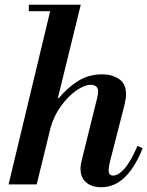

<svg xmlns="http://www.w3.org/2000/svg" viewBox="-20 -774 619 806"><path d="M16 0 197 -754H319L134 0ZM405 12Q365 12 341.5 -8.5Q318 -29 318 -66Q318 -75 319.5 -82.5Q321 -90 322 -97L387 -359Q389 -366 390.5 -375Q392 -384 392 -390Q392 -404 383.5 -411Q375 -418 361 -418Q335 -418 301 -394.5Q267 -371 236.5 -329.5Q206 -288 191 -234L221 -363H228Q258 -401 304 -431.5Q350 -462 409 -462Q450 -462 479.5 -442.5Q509 -423 509 -379Q509 -361 503 -335L441 -93Q438 -80 437 -72Q436 -64 436 -59Q436 -37 455 -37Q476 -37 502 -65.5Q528 -94 557 -161L579 -152Q558 -99 531.5 -62Q505 -25 473.5 -6.5Q442 12 405 12ZM101 -727V-754H307V-727Z"/></svg>

Font: Libre Bodoni Medium
Style: Italic
Weight: 500
Italic angle: -13°
Designer: Pablo Impallari, Rodrigo Fuenzalida
Foundry: Impallari Type
Version: Version 2.005;gftools[0.9.23]